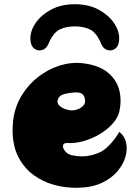

<svg xmlns="http://www.w3.org/2000/svg" viewBox="-20 -875 660 910"><path d="M460 -666Q438 -720 407 -735Q376 -750 335 -750Q293 -750 262.5 -735Q232 -720 209 -666Q199 -643 178.5 -637.5Q158 -632 141 -646Q124 -660 124 -694Q124 -730 149.5 -767Q175 -804 222.5 -829.5Q270 -855 335 -855Q400 -855 447 -829.5Q494 -804 519.5 -767Q545 -730 545 -694Q545 -660 528 -646Q511 -632 490.5 -637.5Q470 -643 460 -666ZM545 -250Q569 -233 577 -201.5Q585 -170 575 -133.5Q565 -97 537 -63.5Q509 -30 462 -8Q415 14 348 15Q291 16 237.5 1.5Q184 -13 140.5 -44.5Q97 -76 70 -125Q43 -174 40 -242Q39 -256 40 -271Q41 -286 42 -302Q43 -306 43.5 -309.5Q44 -313 44 -317Q54 -377 85.5 -427Q117 -477 163 -512Q209 -547 262 -564Q315 -581 366 -576Q444 -568 487.5 -534Q531 -500 544.5 -450.5Q558 -401 545 -344Q538 -316 513.5 -288.5Q489 -261 453 -239.5Q417 -218 377 -206.5Q337 -195 299 -197Q280 -198 278.5 -185Q277 -172 289.5 -157.5Q302 -143 322 -139Q368 -129 409.5 -138.5Q451 -148 473 -165Q492 -179 512 -202.5Q532 -226 545 -250ZM325 -352Q349 -354 366 -366.5Q383 -379 383 -393Q384 -413 374 -425.5Q364 -438 338 -437Q310 -436 284 -429Q258 -422 253 -399Q250 -385 262 -374Q274 -363 292 -357Q310 -351 325 -352Z"/></svg>

Font: Potta One
Style: Regular
Weight: 400
Designer: 108,108go
Foundry: Font Zone 108
Version: Version 1.000